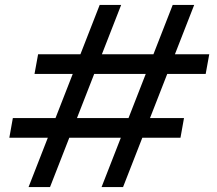

<svg xmlns="http://www.w3.org/2000/svg" viewBox="-20 -760 880 780"><path d="M96 0 385 -740H472.2L183.2 0ZM392.6 0 681.6 -740H768.9L479.9 0ZM17.9 -200.4 32.2 -280.4H727.5L713.2 -200.4ZM120.2 -459.7 134.8 -539.6H830.1L815.6 -459.7Z"/></svg>

Font: Poppins Variable
Style: Italic
Weight: 100
Italic angle: -10°
Designer: Jonny Pinhorn
Foundry: Indian Type Foundry
Version: Version 6.000